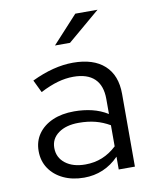

<svg xmlns="http://www.w3.org/2000/svg" viewBox="-81 -769 689 842"><g transform="rotate(-10 263.0 -348.5)"><path d="M226 9Q174 9 134 -10Q94 -29 71.5 -62.5Q49 -96 49 -140Q49 -184 72 -216.5Q95 -249 136 -267Q177 -285 232 -285Q274 -285 311.5 -276Q349 -267 381 -247V-314Q381 -374 349 -404.5Q317 -435 255 -435Q221 -435 185.5 -425Q150 -415 107 -393L80 -449Q178 -496 264 -496Q355 -496 404 -451.5Q453 -407 453 -324V0H381V-57Q349 -24 310 -7.5Q271 9 226 9ZM119 -142Q119 -99 152.5 -73Q186 -47 241 -47Q282 -47 316.5 -61Q351 -75 381 -103V-197Q350 -215 317 -223.5Q284 -232 243 -232Q187 -232 153 -207.5Q119 -183 119 -142ZM200 -584 312 -706H411L267 -584Z"/></g></svg>

Font: Red Hat Text VF
Style: Regular
Weight: 300
Designer: Pentagram, MCKL
Foundry: Pentagram, MCKL
Version: Version 1.023